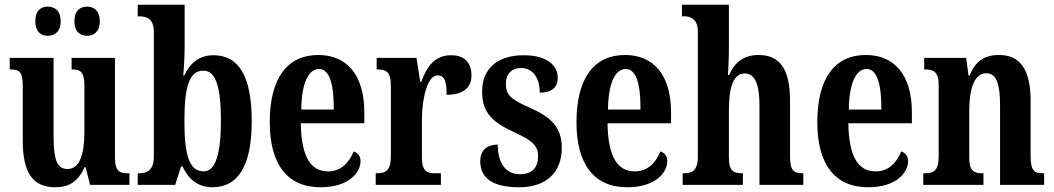

<svg xmlns="http://www.w3.org/2000/svg" viewBox="-20 -780 4446 810"><path d="M348 -629C374 -629 401 -645 401 -690C401 -737 374 -752 348 -752C319 -752 294 -737 294 -690C294 -645 319 -629 348 -629ZM181 -629C209 -629 236 -645 236 -690C236 -737 209 -752 181 -752C154 -752 129 -737 129 -690C129 -645 154 -629 181 -629ZM214 10C271 10 310 -14 337 -75H341L360 0H526V-49H519C488 -49 465 -55 465 -114V-536H282V-487H285C316 -487 336 -480 336 -420V-223C336 -129 316 -67 265 -67C218 -67 206 -112 206 -207V-536H21V-487H24C64 -487 76 -475 76 -417V-187C76 -51 118 10 214 10Z M876 10C982 10 1042 -76 1042 -269C1042 -462 985 -547 881 -547C818 -547 780 -511 757 -461H753C756 -491 759 -549 759 -585V-760H561V-711H566C601 -711 629 -701 629 -644V-120C629 -58 597 -49 567 -49H561V0H719L744 -78H750C774 -26 813 10 876 10ZM839 -57C776 -57 758 -133 758 -270C758 -410 777 -482 838 -482C890 -482 912 -414 912 -271C912 -133 890 -57 839 -57Z M1332 10C1452 10 1501 -52 1501 -101C1501 -123 1488 -136 1472 -141C1453 -95 1420 -57 1364 -57C1290 -57 1251 -120 1249 -260H1517V-306C1517 -464 1443 -548 1323 -548C1193 -548 1118 -452 1118 -264C1118 -90 1190 10 1332 10ZM1388 -318H1251C1252 -428 1281 -489 1326 -489C1371 -489 1389 -422 1388 -318Z M1565 0H1840V-49H1814C1782 -49 1760 -57 1760 -116V-276C1760 -364 1783 -462 1826 -462C1857 -462 1864 -435 1864 -380C1930 -380 1969 -407 1969 -462C1969 -512 1943 -547 1883 -547C1818 -547 1782 -504 1757 -434H1753L1737 -536H1569V-487H1572C1608 -487 1629 -478 1629 -419V-121C1629 -58 1605 -49 1568 -49H1565Z M2171 10C2287 10 2350 -55 2350 -156C2350 -249 2298 -289 2212 -327C2137 -360 2114 -379 2114 -427C2114 -468 2139 -493 2178 -493C2224 -493 2257 -457 2257 -389C2309 -389 2333 -412 2333 -452C2333 -502 2290 -547 2189 -547C2084 -547 2014 -495 2014 -394C2014 -302 2059 -263 2156 -219C2223 -188 2250 -166 2250 -122C2250 -76 2228 -45 2173 -45C2115 -45 2080 -90 2080 -170C2040 -170 2006 -151 2006 -100C2006 -32 2053 10 2171 10Z M2626 10C2746 10 2795 -52 2795 -101C2795 -123 2782 -136 2766 -141C2747 -95 2714 -57 2658 -57C2584 -57 2545 -120 2543 -260H2811V-306C2811 -464 2737 -548 2617 -548C2487 -548 2412 -452 2412 -264C2412 -90 2484 10 2626 10ZM2682 -318H2545C2546 -428 2575 -489 2620 -489C2665 -489 2683 -422 2682 -318Z M2860 0H3114V-49H3111C3075 -49 3055 -58 3055 -115V-313C3055 -400 3069 -470 3122 -470C3167 -470 3184 -420 3184 -335V0H3369V-49H3367C3330 -49 3313 -58 3313 -120V-354C3313 -489 3270 -548 3180 -548C3109 -548 3075 -507 3056 -464H3051C3052 -483 3055 -528 3055 -569V-760H2857V-711H2868C2889 -711 2924 -703 2924 -648V-119C2924 -58 2898 -49 2865 -49H2860Z M3642 10C3762 10 3811 -52 3811 -101C3811 -123 3798 -136 3782 -141C3763 -95 3730 -57 3674 -57C3600 -57 3561 -120 3559 -260H3827V-306C3827 -464 3753 -548 3633 -548C3503 -548 3428 -452 3428 -264C3428 -90 3500 10 3642 10ZM3698 -318H3561C3562 -428 3591 -489 3636 -489C3681 -489 3699 -422 3698 -318Z M3875 0H4129V-49H4125C4089 -49 4069 -58 4069 -115V-313C4069 -394 4086 -471 4141 -471C4186 -471 4199 -420 4199 -335V0H4385V-49H4381C4345 -49 4328 -58 4328 -120V-354C4328 -489 4282 -548 4195 -548C4128 -548 4094 -518 4070 -461H4066L4056 -536H3879V-487H3883C3918 -487 3940 -478 3940 -421V-119C3940 -58 3917 -49 3880 -49H3875Z"/></svg>

Font: Noto Serif Bengali ExtraCondensed
Style: Regular
Weight: 400
Width: 2
Designer: Juan Bruce, Universal Thirst, Indian Type Foundry and the Monotype Design Team.
Foundry: Monotype Imaging Inc.
Version: Version 2.003